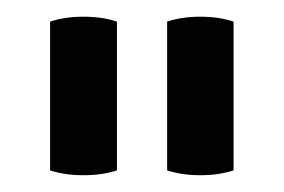

<svg xmlns="http://www.w3.org/2000/svg" viewBox="-20 -645 340 230"><path d="M220.2 -435.1Q197.8 -435.1 180.2 -440.9V-619.1Q197.8 -625 220.2 -625Q242.2 -625 259.8 -619.1V-440.9Q242.2 -435.1 220.2 -435.1ZM40 -440.9V-619.1Q57.6 -625 80.1 -625Q102.5 -625 120.1 -619.1V-440.9Q102.5 -435.1 80.1 -435.1Q57.6 -435.1 40 -440.9Z"/></svg>

Font: Nikodecs
Style: Medium
Weight: 500
Version: Version 0.29